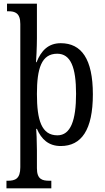

<svg xmlns="http://www.w3.org/2000/svg" viewBox="-20 -780 569 1040"><path d="M15 240H258V199H248C208 199 180 191 180 131V34C180 -12 177 -76 176 -82H180C204 -26 243 11 309 11C421 11 483 -76 483 -269C483 -461 421 -546 309 -546C242 -546 203 -506 178 -443H175C176 -447 180 -528 180 -572V-760H18V-719H25C61 -719 90 -710 90 -650V126C90 189 62 199 22 199H15ZM291 -47C205 -47 180 -129 180 -271C180 -410 205 -489 290 -489C363 -489 392 -415 392 -272C392 -129 363 -47 291 -47Z"/></svg>

Font: Noto Serif Tamil Condensed
Style: Italic
Weight: 400
Width: 3
Italic angle: -12°
Designer: Indian Type Foundry, Tom Grace, and the Monotype Design Team
Foundry: Monotype Imaging Inc.
Version: Version 2.003